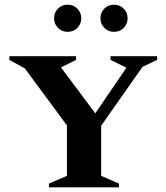

<svg xmlns="http://www.w3.org/2000/svg" viewBox="-20 -800 711 820"><path d="M189 0V-16L266 -49V-264L86 -508L20 -544V-560H305V-544L242 -513V-510L387 -316L518 -508V-512L452 -544V-560H651V-544L589 -515L412 -263V-49L488 -16V0ZM269 -664Q244 -664 227.5 -681Q211 -698 211 -722Q211 -746 227.5 -763Q244 -780 269 -780Q294 -780 310.5 -763Q327 -746 327 -722Q327 -698 310.5 -681Q294 -664 269 -664ZM467 -664Q442 -664 425.5 -681Q409 -698 409 -722Q409 -746 425.5 -763Q442 -780 467 -780Q492 -780 508.5 -763Q525 -746 525 -722Q525 -698 508.5 -681Q492 -664 467 -664Z"/></svg>

Font: Spectral SC
Style: Bold
Weight: 700
Designer: Jean-Baptiste Levee
Foundry: Production Type
Version: Version 2.001